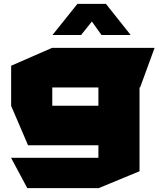

<svg xmlns="http://www.w3.org/2000/svg" viewBox="-20 -774 826 999"><path d="M122 205 38 48V47H492V-18H126L38 -223V-432L251 -525H784V-524L709 -319H706V117L493 205ZM508 -592 458 -662 402 -592H254V-593L383 -754H531L659 -593V-592ZM252 -319V-224H492V-319Z"/></svg>

Font: Foldit Thin ExtraBold
Style: Regular
Weight: 800
Version: Version 1.003